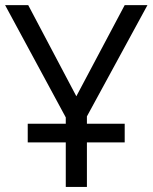

<svg xmlns="http://www.w3.org/2000/svg" viewBox="-20 -734 599 754"><path d="M238.3 0V-174.8H88.9V-248H238.3V-272.9L0 -713.9H90.8L279.8 -356L469.7 -713.9H559.1L321.3 -276.9V-248H469.7V-174.8H321.3V0Z"/></svg>

Font: Wonky
Style: Regular
Weight: 400
Designer: Monotype Design Team
Foundry: Monotype Imaging Inc.
Version: Version 3.000